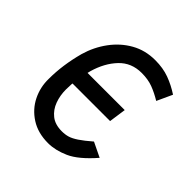

<svg xmlns="http://www.w3.org/2000/svg" viewBox="-146 -621 742 742"><g transform="rotate(45 225.0 -250.0)"><path d="M121 -220 131 -290H342L332 -220ZM223 10Q167 10 127.5 -15.5Q88 -41 68 -81.5Q48 -122 49 -168Q49 -206 54.5 -245Q60 -284 71 -325Q86 -377 117 -419Q148 -461 191.5 -485.5Q235 -510 289 -510Q332 -510 366 -497.5Q400 -485 432 -464L403 -401Q375 -418 348.5 -428Q322 -438 287 -438Q231 -438 195 -400Q159 -362 142 -303Q133 -270 129 -242.5Q125 -215 125 -186Q125 -153 135.5 -124.5Q146 -96 168.5 -78Q191 -60 228 -60Q246 -60 261 -64.5Q276 -69 295.5 -82Q315 -95 344 -120L404 -91Q350 -29 306 -9.5Q262 10 223 10Z"/></g></svg>

Font: Finlandica
Style: Italic
Weight: 400
Italic angle: -8°
Designer: Niklas Ekholm, Juho Hiilivirta, Jaakko Suomalainen
Foundry: Helsinki Type Studio
Version: Version 1.064